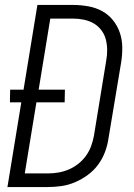

<svg xmlns="http://www.w3.org/2000/svg" viewBox="-20 -755 540 775"><path d="M10 0 66 -342H20L21 -393H75L131 -735H275Q306 -735 336.5 -729.5Q367 -724 392.5 -710Q418 -696 436 -673.5Q454 -651 463.5 -623.5Q473 -596 473.5 -565Q474 -534 469 -503L418 -197Q414 -169 404 -142Q394 -115 376.5 -91Q359 -67 334.5 -49Q310 -31 283 -19.5Q256 -8 228 -4Q200 0 173 0ZM80 -55H173Q194 -55 215 -58.5Q236 -62 256.5 -70.5Q277 -79 295 -93Q313 -107 326.5 -125.5Q340 -144 347.5 -164.5Q355 -185 359 -206L409 -512Q413 -534 412.5 -556Q412 -578 406.5 -598Q401 -618 388 -634.5Q375 -651 357.5 -661Q340 -671 318.5 -675.5Q297 -680 275 -680H183L136 -393H242L241 -342H127Z"/></svg>

Font: Iosevka Term Curly Light
Style: Italic
Weight: 300
Italic angle: -9°
Designer: Belleve Invis
Foundry: Belleve Invis
Version: Version 32.3.0